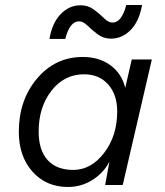

<svg xmlns="http://www.w3.org/2000/svg" viewBox="-20 -737 656 765"><path d="M546 -717Q535 -653 501 -618Q467 -583 422 -583Q392 -583 369 -600.5Q346 -618 328.5 -635Q311 -652 295 -652Q258 -652 240 -582H177Q188 -646 222 -681Q256 -716 301 -716Q331 -716 354 -699Q377 -682 394.5 -664.5Q412 -647 428 -647Q465 -647 483 -717ZM251 8Q164 8 109.5 -53Q55 -114 55 -212Q55 -338 127.5 -424Q200 -510 310 -510Q375 -510 420 -477Q465 -444 479 -387L505 -500H585L469 0H399L416 -93Q392 -47 347.5 -19.5Q303 8 251 8ZM272 -60Q343 -60 395 -128Q447 -196 447 -293Q447 -360 411 -400.5Q375 -441 315 -441Q236 -441 185 -375.5Q134 -310 134 -213Q134 -139 169.5 -99.5Q205 -60 272 -60Z"/></svg>

Font: Elaine Sans
Style: Italic
Weight: 400
Italic angle: -13°
Designer: Wei Huang
Foundry: Wei Huang
Version: Version 2.001;December 24, 2019;FontCreator 12.0.0.2547 64-b